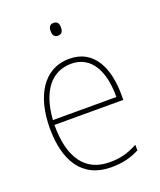

<svg xmlns="http://www.w3.org/2000/svg" viewBox="-136 -808 754 904"><g transform="rotate(-20 240.5 -356.0)"><path d="M240 -722C220 -722 215 -706 215 -690C215 -673 221 -658 240 -658C261 -658 267 -672 267 -690C267 -706 263 -722 240 -722ZM253 -538C119 -538 55 -416 55 -261C55 -100 119 10 266 10C322 10 365 -1 407 -23V-51C355 -24 319 -15 266 -15C144 -15 80 -105 81 -269H426V-295C426 -427 377 -538 253 -538ZM253 -513C355 -513 401 -420 400 -293H82C92 -438 157 -513 253 -513Z"/></g></svg>

Font: Noto Sans Georgian SemiCondensed Thin
Style: Regular
Weight: 100
Width: 4
Designer: Monotype Design Team, Akaki Razmadze
Foundry: Google LLC
Version: Version 2.005